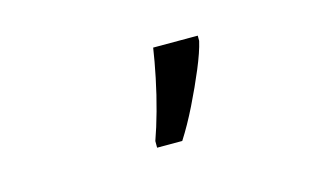

<svg xmlns="http://www.w3.org/2000/svg" viewBox="-40 -901 658 391"><g transform="rotate(-15 288.5 -705.5)"><path d="M253 -606V-620Q262 -645 271 -677.5Q280 -710 287 -744Q294 -778 298 -805H392V-794Q387 -772 373 -738.5Q359 -705 341.5 -669.5Q324 -634 306 -606Z"/></g></svg>

Font: Noto IKEA Latin
Style: Regular
Weight: 400
Designer: Monotype Design Team
Foundry: Monotype Imaging Inc.
Version: Version 1.0